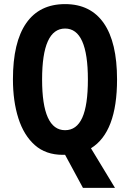

<svg xmlns="http://www.w3.org/2000/svg" viewBox="-20 -745 633 935"><path d="M550 -358Q550 -101 423 -23L540 170H384L297 9Q292 9 286 9Q203 9 149.5 -38.5Q96 -86 69.5 -169Q43 -252 43 -359Q43 -539 107.5 -632Q172 -725 297 -725Q421 -725 485.5 -632Q550 -539 550 -358ZM185 -358Q185 -111 297 -111Q353 -111 380.5 -171.5Q408 -232 408 -358Q408 -606 297 -606Q185 -606 185 -358Z"/></svg>

Font: Noto Sans Lao UI ExtCond
Style: Bold
Weight: 700
Width: 2
Designer: Monotype Design Team
Foundry: Monotype Imaging Inc.
Version: Version 2.000; ttfautohint (v1.8.4.7-5d5b)